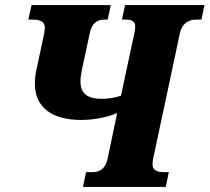

<svg xmlns="http://www.w3.org/2000/svg" viewBox="-20 -734 823 754"><path d="M306 0H631L643 -58H624C595 -58 579 -67 579 -88C579 -94 580 -102 581 -109L687 -606C695 -641 720 -657 751 -657H771L783 -714H471L459 -657H475C500 -657 511 -648 511 -630C511 -623 510 -615 508 -605L455 -358C431 -350 407 -346 379 -346C323 -346 296 -367 296 -414C296 -427 298 -443 302 -462L333 -606C340 -641 361 -657 390 -657H403L415 -714H104L91 -657H110C140 -657 156 -647 156 -626C156 -620 155 -612 154 -605L125 -469C119 -446 117 -426 117 -405C117 -312 184 -263 299 -263C352 -263 402 -274 440 -290L402 -108C394 -74 374 -58 344 -58H318Z"/></svg>

Font: Noto Serif Condensed Black
Style: Italic
Weight: 900
Width: 3
Italic angle: -12°
Designer: Monotype Design Team
Foundry: Monotype Imaging Inc.
Version: Version 2.013